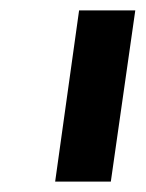

<svg xmlns="http://www.w3.org/2000/svg" viewBox="-20 -770 280 369"><path d="M86 -421 132 -750H240L193 -421Z"/></svg>

Font: Finlandica SemiBold
Style: Italic
Weight: 600
Italic angle: -8°
Designer: Niklas Ekholm, Juho Hiilivirta, Jaakko Suomalainen
Foundry: Helsinki Type Studio
Version: Version 1.063